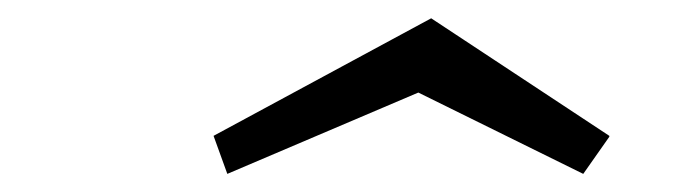

<svg xmlns="http://www.w3.org/2000/svg" viewBox="-20 -652 743 212"><path d="M215.8 -502 456.1 -631.8 652.8 -502V-501L624 -460L441.9 -549.8L231 -460Z"/></svg>

Font: CMU Serif Extra
Style: BoldSlanted
Weight: 700
Italic angle: -9.46001°
Version: Version 0.7.0